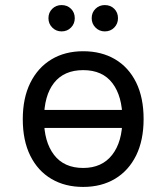

<svg xmlns="http://www.w3.org/2000/svg" viewBox="-20 -725 656 757"><path d="M123.2 -220.5V-291.5H492.8V-220.5ZM308 12Q236.2 12 182.8 -19.6Q129.2 -51.1 99.5 -110.9Q69.8 -170.6 69.8 -255Q69.8 -338.4 99.5 -398.4Q129.2 -458.5 182.8 -490.8Q236.2 -523 308 -523Q379.9 -523 433.6 -491.4Q487.2 -459.8 516.8 -399.9Q546.2 -340 546.2 -255.8Q546.2 -172.2 516.8 -112.2Q487.2 -52.2 433.6 -20.1Q379.9 12 308 12ZM308 -62.8Q381.9 -62.8 422.2 -114.4Q462.5 -166 462.5 -255.8Q462.5 -345.2 423.4 -396.9Q384.4 -448.5 308 -448.5Q232.5 -448.5 193 -398.2Q153.5 -348 153.5 -255Q153.5 -166 193 -114.4Q232.5 -62.8 308 -62.8ZM222.8 -601.2Q201 -601.2 186 -616.4Q171 -631.5 171 -653.2Q171 -675.6 186 -690.3Q201 -705 222.8 -705Q245.2 -705 260 -690.3Q274.8 -675.6 274.8 -653.2Q274.8 -631.5 260 -616.4Q245.2 -601.2 222.8 -601.2ZM393.2 -601.2Q371.5 -601.2 356.5 -616.4Q341.5 -631.5 341.5 -653.2Q341.5 -675.6 356.5 -690.3Q371.5 -705 393.2 -705Q415.8 -705 430.5 -690.3Q445.2 -675.6 445.2 -653.2Q445.2 -631.5 430.5 -616.4Q415.8 -601.2 393.2 -601.2Z"/></svg>

Font: Overpass Mono Light
Style: Regular
Weight: 300
Monospace: yes
Designer: Delve Withrington, Dave Bailey
Foundry: Delve Fonts LLC
Version: Version 4.000